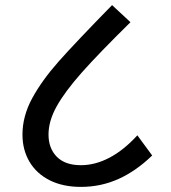

<svg xmlns="http://www.w3.org/2000/svg" viewBox="-20 -700 671 752"><path d="M68 -173Q68 -245 106 -315Q144 -385 210 -459.5Q276 -534 419 -680L491 -613Q366 -490 300 -415.5Q234 -341 202 -283.5Q170 -226 170 -173Q170 -119 202.5 -86Q235 -53 297 -53Q353 -53 409 -82.5Q465 -112 518 -170L576 -91Q513 -30 444 1Q375 32 297 32Q226 32 174.5 6Q123 -20 95.5 -66.5Q68 -113 68 -173Z"/></svg>

Font: Martel Sans SemiBold
Style: Regular
Weight: 600
Designer: Dan Reynolds and Mathieu Réguer
Foundry: Dan Reynolds and Mathieu Réguer
Version: Version 1.002; ttfautohint (v1.1) -l 5 -r 5 -G 72 -x 0 -D la